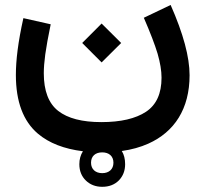

<svg xmlns="http://www.w3.org/2000/svg" viewBox="-20 -383 813 762"><path d="M550.8 -312.5C576.7 -252.9 594.7 -205.6 605.5 -169.9C615.7 -134.3 621.1 -102.5 621.1 -74.7C621.1 -11.7 600.6 33.2 559.6 60.5C518.1 87.9 459 101.6 382.3 101.6C306.2 101.6 249 86.9 210.9 57.1C172.9 27.3 153.8 -22.5 153.8 -92.3C153.8 -113.3 155.8 -138.7 159.7 -167.5C163.6 -196.3 170.9 -236.3 181.2 -286.6L72.8 -311C51.8 -216.8 43 -144.5 43 -85.4C43 20.5 72.3 98.1 130.4 147.5C174.8 185.1 234.4 208 309.1 217.3C299.8 231.9 294.9 249 294.9 268.6C294.9 295.4 303.7 316.9 320.8 333.5C337.9 350.1 359.9 358.4 385.7 358.4C412.6 358.4 434.6 350.1 451.7 333C468.3 315.9 476.6 294.4 476.6 268.6C476.6 248 472.2 230.5 463.4 216.3C502 210.9 537.1 201.2 568.8 187C672.4 140.6 732.4 48.8 732.4 -84.5C732.4 -156.7 707.5 -249.5 657.2 -363.3ZM383.3 -135.3 460.9 -212.4 383.3 -289.6 306.2 -212.4ZM385.7 221.7C412.6 221.7 430.2 236.8 430.2 262.7C430.2 288.6 412.6 304.2 385.7 304.2C358.9 304.2 341.3 288.6 341.3 262.7C341.3 236.8 358.4 221.7 385.7 221.7Z"/></svg>

Font: Estedad SemiBold
Style: Regular
Weight: 600
Designer: Amin Abedi
Version: Version 7.3